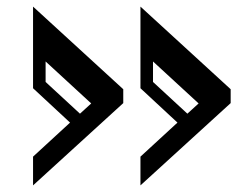

<svg xmlns="http://www.w3.org/2000/svg" viewBox="-20 -569 718 581"><path d="M405 -8V-95L517 -198L405 -302V-549L678 -299V-257ZM80 -8V-95L192 -198L80 -302V-549L353 -299V-257ZM222 -225 256 -256 118 -383V-321ZM547 -225 581 -256 443 -383V-321Z"/></svg>

Font: Diplomata
Style: Regular
Weight: 400
Designer: Eduardo Rodriguez Tunni
Foundry: Eduardo Rodriguez Tunni
Version: Version 1.002; ttfautohint (v1.8.4.7-5d5b);gftools[0.9.23]